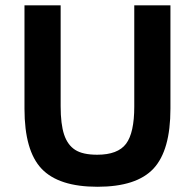

<svg xmlns="http://www.w3.org/2000/svg" viewBox="-20 -696 742 731"><path d="M628.9 -282.2Q628.9 -123.5 564.5 -54.2Q500 15.1 351.1 15.1Q203.6 15.1 138.4 -53.5Q73.2 -122.1 73.2 -282.2V-675.8H210.9V-292Q210.9 -223.1 224.1 -183.6Q237.3 -144 266.1 -125.5Q294.9 -106.9 350.1 -106.9Q428.7 -106.9 460 -148.7Q491.2 -190.4 491.2 -290V-675.8H628.9Z"/></svg>

Font: Clear Sans
Style: Bold
Weight: 700
Foundry: Intel Corporation
Version: Version 1.00